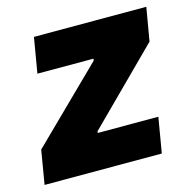

<svg xmlns="http://www.w3.org/2000/svg" viewBox="-111 -602 681 685"><g transform="rotate(-15 229.5 -260.0)"><path d="M-28 0H405L427 -130H203L204 -136L466 -397L487 -520H72L50 -390H257L256 -383L-7 -125Z"/></g></svg>

Font: Fixel Text 20240404 ExtraBold
Style: Italic
Weight: 800
Width: 4
Italic angle: -10°
Designer: AlfaBravo + MacPaw
Foundry: Kyrylo Tkachov, Marchela Mozhyna, Serhii Makarenko, Maria Weinstein, Zakhar Kryvoshyya
Version: Version 1.211;Glyphs 3.2 (3225)